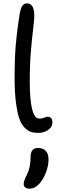

<svg xmlns="http://www.w3.org/2000/svg" viewBox="-20 -733 341 1143"><path d="M209 58.1Q183.1 58.1 164.3 52.2Q145.5 46.4 126 26.4Q106.4 6.3 94.5 -28.6Q82.5 -63.5 74.7 -124.5Q66.9 -185.5 66.9 -270Q66.9 -386.7 74.2 -469.7Q81.5 -552.7 96.2 -645Q102.5 -682.6 112.5 -697.8Q122.6 -712.9 140.1 -712.9Q184.1 -712.9 184.1 -639.2Q184.1 -612.3 177.5 -561.3Q170.9 -510.3 164.1 -429.7Q157.2 -349.1 157.2 -250Q157.2 -26.9 213.9 -26.9Q229.5 -26.9 243.2 -32.5Q256.8 -38.1 262.2 -38.1Q292 -38.1 292 -3.9Q292 22.5 267.1 40.3Q242.2 58.1 209 58.1ZM154.8 390.1Q138.7 390.1 129.9 382.6Q121.1 375 121.1 361.8Q121.1 343.3 140.1 307.1Q162.1 263.2 162.1 202.1Q162.1 147.9 205.1 147.9Q235.4 147.9 252.2 165Q269 182.1 269 216.8Q269 250 255.1 289.3Q241.2 328.6 216.8 357.9Q188.5 390.1 154.8 390.1Z"/></svg>

Font: Shantell Sans Bouncy
Style: Regular
Weight: 400
Designer: Stephen Nixon, Anya Danilova, Shantell Martin
Foundry: Arrow Type
Version: Version 1.006;[9816181b4]